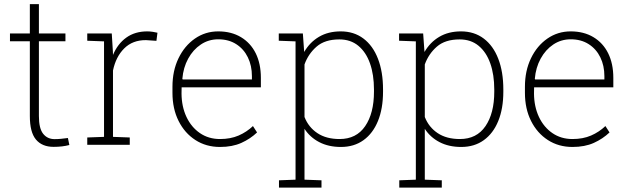

<svg xmlns="http://www.w3.org/2000/svg" viewBox="-20 -687 2987 911"><path d="M234.4 9.8Q179.7 9.8 150.6 -24.9Q121.6 -59.6 121.6 -136.2V-491.2H27.3V-528.3H121.6V-667.5H164.6V-528.3H290.5V-491.2H164.6V-136.2Q164.6 -77.6 184.8 -52.2Q205.1 -26.9 238.8 -26.9Q254.9 -26.9 269 -28.3Q283.2 -29.8 302.2 -32.2L309.1 1Q293 5.4 274.2 7.6Q255.4 9.8 234.4 9.8Z M394 0V-34.7L473.6 -37.6V-490.7L394 -493.7V-528.3H510.3L515.6 -442.4L516.1 -426.3Q538.1 -479 579.1 -508.5Q620.1 -538.1 678.7 -538.1Q690.9 -538.1 705.6 -535.9Q720.2 -533.7 727.1 -531.7L722.2 -493.2L672.9 -496.6Q609.4 -497.1 569.6 -457.5Q529.8 -418 516.1 -352.5V-37.6L595.7 -34.7V0Z M1023.9 10.3Q958 10.3 907.2 -22.5Q856.4 -55.2 827.4 -113Q798.3 -170.9 798.3 -246.6V-275.4Q798.3 -351.1 826.9 -410.4Q855.5 -469.7 904.8 -503.9Q954.1 -538.1 1015.6 -538.1Q1077.6 -538.1 1123.3 -510.7Q1168.9 -483.4 1193.4 -434.1Q1217.8 -384.8 1217.8 -317.4V-272.5H841.8L841.3 -243.2Q841.8 -181.2 864.7 -132.3Q887.7 -83.5 928.7 -55.4Q969.7 -27.3 1023.9 -27.3Q1073.7 -27.3 1112.1 -43.9Q1150.4 -60.5 1180.2 -88.9L1199.7 -58.6Q1168 -28.3 1125.2 -9Q1082.5 10.3 1023.9 10.3ZM846.7 -310.1H1175.3V-325.7Q1175.3 -375.5 1156 -415Q1136.7 -454.6 1100.8 -477.5Q1064.9 -500.5 1015.6 -500.5Q969.7 -500.5 932.9 -475.8Q896 -451.2 872.8 -408.7Q849.6 -366.2 845.2 -313Z M1303.7 203.1V168.5L1382.3 165.5V-490.7L1302.7 -493.7V-528.3H1417L1423.3 -440.4Q1449.7 -486.3 1493.4 -512.2Q1537.1 -538.1 1596.7 -538.1Q1659.2 -538.1 1704.3 -504.2Q1749.5 -470.2 1773.4 -408.2Q1797.4 -346.2 1797.4 -262.2V-252Q1797.4 -171.9 1773.4 -113Q1749.5 -54.2 1704.8 -22Q1660.2 10.3 1597.7 10.3Q1538.6 10.3 1494.6 -12.7Q1450.7 -35.6 1424.8 -75.7V165.5L1505.4 168.5V203.1ZM1591.3 -27.3Q1670.9 -27.3 1712.6 -88.4Q1754.4 -149.4 1754.4 -252V-262.2Q1754.4 -332.5 1735.6 -386Q1716.8 -439.5 1680.2 -469.7Q1643.6 -500 1590.3 -500Q1521.5 -500 1482.2 -465.8Q1442.9 -431.6 1424.8 -381.3V-131.8Q1443.8 -83.5 1485.8 -55.4Q1527.8 -27.3 1591.3 -27.3Z M1874.5 203.1V168.5L1953.1 165.5V-490.7L1873.5 -493.7V-528.3H1987.8L1994.1 -440.4Q2020.5 -486.3 2064.2 -512.2Q2107.9 -538.1 2167.5 -538.1Q2230 -538.1 2275.1 -504.2Q2320.3 -470.2 2344.2 -408.2Q2368.2 -346.2 2368.2 -262.2V-252Q2368.2 -171.9 2344.2 -113Q2320.3 -54.2 2275.6 -22Q2231 10.3 2168.5 10.3Q2109.4 10.3 2065.4 -12.7Q2021.5 -35.6 1995.6 -75.7V165.5L2076.2 168.5V203.1ZM2162.1 -27.3Q2241.7 -27.3 2283.4 -88.4Q2325.2 -149.4 2325.2 -252V-262.2Q2325.2 -332.5 2306.4 -386Q2287.6 -439.5 2251 -469.7Q2214.4 -500 2161.1 -500Q2092.3 -500 2053 -465.8Q2013.7 -431.6 1995.6 -381.3V-131.8Q2014.6 -83.5 2056.6 -55.4Q2098.6 -27.3 2162.1 -27.3Z M2696.3 10.3Q2630.4 10.3 2579.6 -22.5Q2528.8 -55.2 2499.8 -113Q2470.7 -170.9 2470.7 -246.6V-275.4Q2470.7 -351.1 2499.3 -410.4Q2527.8 -469.7 2577.1 -503.9Q2626.5 -538.1 2688 -538.1Q2750 -538.1 2795.7 -510.7Q2841.3 -483.4 2865.7 -434.1Q2890.1 -384.8 2890.1 -317.4V-272.5H2514.2L2513.7 -243.2Q2514.2 -181.2 2537.1 -132.3Q2560.1 -83.5 2601.1 -55.4Q2642.1 -27.3 2696.3 -27.3Q2746.1 -27.3 2784.4 -43.9Q2822.8 -60.5 2852.5 -88.9L2872.1 -58.6Q2840.3 -28.3 2797.6 -9Q2754.9 10.3 2696.3 10.3ZM2519 -310.1H2847.7V-325.7Q2847.7 -375.5 2828.4 -415Q2809.1 -454.6 2773.2 -477.5Q2737.3 -500.5 2688 -500.5Q2642.1 -500.5 2605.2 -475.8Q2568.4 -451.2 2545.2 -408.7Q2522 -366.2 2517.6 -313Z"/></svg>

Font: Roboto Slab ExtraLight
Style: Regular
Weight: 250
Designer: Google
Version: Version 2.000; ttfautohint (v1.8.1.43-b0c9)